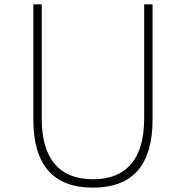

<svg xmlns="http://www.w3.org/2000/svg" viewBox="-20 -845 852 881"><path d="M406.5 16Q269.5 16 201.2 -62.2Q133 -140.5 133 -296.5V-825H171.5V-300.5Q171.5 -163 231 -92.8Q290.5 -22.5 406.5 -22.5Q522.5 -22.5 582 -92.8Q641.5 -163 641.5 -300.5V-825H680V-296.5Q680 -140.5 611.8 -62.2Q543.5 16 406.5 16Z"/></svg>

Font: Spartan Thin ExtraLight
Style: Regular
Weight: 250
Version: Version 1.004